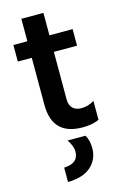

<svg xmlns="http://www.w3.org/2000/svg" viewBox="-133 -687 646 1008"><g transform="rotate(-15 189.5 -183.5)"><path d="M345 -12Q310 5 255 5Q91 5 91 -161V-417H15V-507H91V-629H211V-507H337V-417H211V-159Q211 -127 228 -110.5Q245 -94 275 -94Q313 -94 345 -115ZM275 124Q275 183 232 222Q189 261 106 262V184Q185 181 185 117Q185 88 160 51H257Q275 78 275 124Z"/></g></svg>

Font: Hind Vadodara SemiBold
Style: Regular
Weight: 600
Designer: Hitesh Malaviya
Foundry: Indian Type Foundry
Version: Version 1.001;PS 1.0;hotconv 1.0.86;makeotf.lib2.5.63406; tt